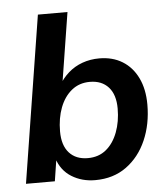

<svg xmlns="http://www.w3.org/2000/svg" viewBox="-52 -751 703 808"><g transform="rotate(-5 300.0 -347.5)"><path d="M318 10Q262 10 218.5 -17Q175 -44 158 -97H163L148 0H26L138 -705H263L214 -397H204Q222 -429 248 -452Q274 -475 307.5 -487Q341 -499 379 -499Q435 -499 476.5 -473.5Q518 -448 541 -400.5Q564 -353 564 -288Q564 -205 534.5 -137.5Q505 -70 450 -30Q395 10 318 10ZM295 -85Q341 -85 372.5 -111Q404 -137 421 -182Q438 -227 438 -282Q438 -341 409.5 -372.5Q381 -404 331 -404Q286 -404 254 -378Q222 -352 205 -307.5Q188 -263 188 -207Q188 -148 216.5 -116.5Q245 -85 295 -85Z"/></g></svg>

Font: Nunito Sans 12pt
Style: Bold Italic
Weight: 700
Italic angle: -9°
Designer: Vernon Adams
Foundry: Vernon Adams
Version: Version 3.101;gftools[0.9.27]